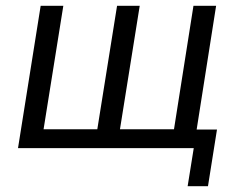

<svg xmlns="http://www.w3.org/2000/svg" viewBox="-20 -510 830 661"><path d="M626 131 647 0H42L120 -490H198L130 -65H315L383 -490H461L393 -65H579L646 -490H724L657 -64H727L696 131Z"/></svg>

Font: Nunito Sans 10pt SemiCondensed
Style: Italic
Weight: 400
Width: 4
Italic angle: -9°
Designer: Vernon Adams
Foundry: Vernon Adams
Version: Version 3.101;gftools[0.9.27]